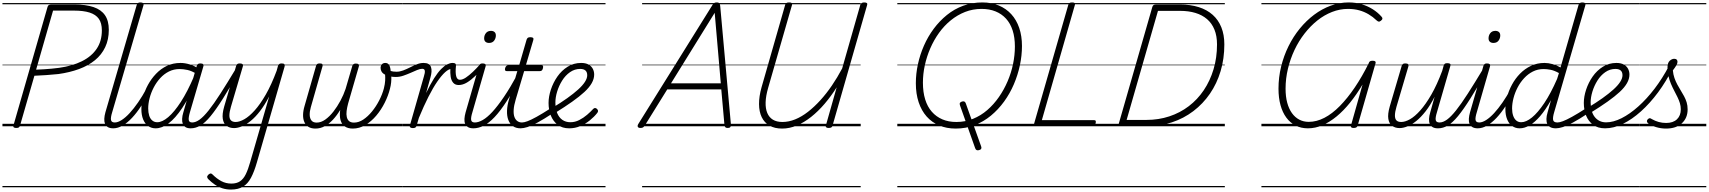

<svg xmlns="http://www.w3.org/2000/svg" viewBox="-20 -1035 14008 1574"><path d="M113 14Q84 14 90 -6L370 -979Q373 -989 380 -993.5Q387 -998 402 -998H591Q684 -998 746.5 -977Q809 -956 840.5 -910.5Q872 -865 872 -790Q872 -711 842.5 -648.5Q813 -586 758.5 -541.5Q704 -497 628 -469Q552 -441 459 -428Q411 -423 361 -419.5Q311 -416 262 -414L144 -5Q141 5 134.5 9.5Q128 14 113 14ZM276 -464Q307 -465 339 -467Q371 -469 403.5 -472Q436 -475 465 -479Q573 -494 651.5 -533Q730 -572 772.5 -635Q815 -698 815 -786Q815 -846 790 -881Q765 -916 714.5 -932Q664 -948 588 -948H415ZM0 490H776V500H0ZM0 -20H776V0H0ZM0 -505H776V-500H0ZM0 -1010H776V-1000H0Z M909 17Q882 17 865 7.5Q848 -2 841 -19.5Q834 -37 835 -61Q836 -85 844 -114L1101 -995Q1105 -1006 1111.5 -1010.5Q1118 -1015 1131 -1015Q1147 -1015 1153.5 -1009Q1160 -1003 1156 -991L900 -116Q886 -71 890 -51Q894 -31 921 -31Q932 -31 936.5 -23.5Q941 -16 939.5 -7Q938 2 930.5 9.5Q923 17 909 17ZM776 490H1078V500H776ZM776 -20H1078V0H776ZM776 -505H1078V-500H776ZM776 -1010H1078V-1000H776Z M908 17Q897 17 892 9.5Q887 2 888.5 -7Q890 -16 898 -23.5Q906 -31 921 -31Q946 -31 977.5 -51Q1009 -71 1043 -108Q1077 -145 1112 -195.5Q1147 -246 1180 -307Q1185 -316 1193.5 -315Q1202 -314 1208 -307.5Q1214 -301 1210 -292Q1175 -224 1138 -167Q1101 -110 1062.5 -69Q1024 -28 985 -5.5Q946 17 908 17ZM1078 490V500ZM1078 -20V0ZM1078 -505V-500ZM1078 -1010V-1000Z M1256 17Q1221 17 1194.5 -2Q1168 -21 1153.5 -56.5Q1139 -92 1139 -141Q1139 -186 1152.5 -238Q1166 -290 1193 -339.5Q1220 -389 1259 -430Q1298 -471 1348 -495Q1398 -519 1460 -519Q1496 -519 1535.5 -507Q1575 -495 1607 -472L1595 -427Q1552 -454 1517 -461.5Q1482 -469 1452 -469Q1405 -469 1365 -449Q1325 -429 1293.5 -394.5Q1262 -360 1240 -317.5Q1218 -275 1206.5 -230.5Q1195 -186 1195 -146Q1195 -113 1203 -87.5Q1211 -62 1228 -47.5Q1245 -33 1269 -33Q1310 -33 1359.5 -75Q1409 -117 1463 -200.5Q1517 -284 1570 -408L1589 -367Q1531 -235 1474 -150Q1417 -65 1362.5 -24Q1308 17 1256 17ZM1543 17Q1517 17 1501.5 7.5Q1486 -2 1479 -19Q1472 -36 1473 -60.5Q1474 -85 1483 -114L1593 -495Q1596 -506 1603 -510.5Q1610 -515 1623 -515Q1640 -515 1645.5 -508Q1651 -501 1647 -490L1537 -115Q1524 -70 1527.5 -50.5Q1531 -31 1556 -31Q1566 -31 1570 -23.5Q1574 -16 1573 -7Q1572 2 1564.5 9.5Q1557 17 1543 17ZM1078 490H1713V500H1078ZM1078 -20H1713V0H1078ZM1078 -505H1713V-500H1078ZM1078 -1010H1713V-1000H1078Z M1543 17Q1532 17 1527 9.5Q1522 2 1523.5 -7Q1525 -16 1533 -23.5Q1541 -31 1556 -31Q1584 -31 1616.5 -54.5Q1649 -78 1690.5 -130Q1732 -182 1787 -267.5Q1842 -353 1916 -476Q1921 -486 1930.5 -485Q1940 -484 1945.5 -477Q1951 -470 1946 -460Q1867 -321 1809 -229Q1751 -137 1706.5 -83Q1662 -29 1623 -6Q1584 17 1543 17ZM1713 490V500ZM1713 -20V0ZM1713 -505V-500ZM1713 -1010V-1000Z M1899 15Q1863 15 1838 -3Q1813 -21 1806.5 -60Q1800 -99 1818 -162L1916 -495Q1920 -506 1926 -510.5Q1932 -515 1946 -515Q1962 -515 1968.5 -509Q1975 -503 1971 -491L1873 -159Q1861 -118 1860.5 -90Q1860 -62 1873 -48.5Q1886 -35 1912 -35Q1943 -35 1983 -57.5Q2023 -80 2068 -130Q2113 -180 2159 -260Q2205 -340 2248 -455L2259 -495Q2263 -506 2269.5 -510.5Q2276 -515 2289 -515Q2307 -515 2311.5 -508Q2316 -501 2313 -489L2086 296Q2064 373 2037.5 422.5Q2011 472 1972 495.5Q1933 519 1873 519Q1836 519 1803 508.5Q1770 498 1741.5 478.5Q1713 459 1688 434Q1680 426 1678.5 417Q1677 408 1688 397Q1700 387 1707 387Q1714 387 1722 395Q1757 430 1794.5 450Q1832 470 1877 470Q1920 470 1948 451Q1976 432 1995 393Q2014 354 2031 294L2187 -245Q2150 -174 2111.5 -124Q2073 -74 2035 -43.5Q1997 -13 1962.5 1Q1928 15 1899 15ZM1713 490H2366V500H1713ZM1713 -20H2366V0H1713ZM1713 -505H2366V-500H1713ZM1713 -1010H2366V-1000H1713Z M2566 19Q2532 19 2509.5 5.5Q2487 -8 2475.5 -33.5Q2464 -59 2464.5 -93Q2465 -127 2477 -167L2571 -495Q2574 -505 2580 -510Q2586 -515 2601 -515Q2618 -515 2622.5 -509Q2627 -503 2624 -492L2528 -156Q2518 -121 2519 -92.5Q2520 -64 2533.5 -47Q2547 -30 2576 -30Q2612 -30 2647 -55Q2682 -80 2713.5 -120.5Q2745 -161 2771 -209.5Q2797 -258 2813 -306L2868 -494Q2871 -504 2877.5 -509Q2884 -514 2897 -514Q2913 -514 2919 -508Q2925 -502 2922 -491L2834 -187Q2825 -154 2821.5 -125.5Q2818 -97 2823 -75.5Q2828 -54 2842 -42Q2856 -30 2882 -30Q2921 -30 2958.5 -55Q2996 -80 3029.5 -121Q3063 -162 3088.5 -211.5Q3114 -261 3127 -310Q3136 -346 3137.5 -373.5Q3139 -401 3137 -423Q3117 -433 3108.5 -447.5Q3100 -462 3100 -478Q3100 -495 3110 -507Q3120 -519 3139 -519Q3162 -519 3172 -498.5Q3182 -478 3183 -446Q3187 -429 3188 -407Q3189 -385 3186.5 -359.5Q3184 -334 3177 -308Q3163 -251 3134 -193Q3105 -135 3064.5 -87Q3024 -39 2975 -10Q2926 19 2872 19Q2833 19 2807.5 2Q2782 -15 2772 -49Q2762 -83 2769 -134Q2742 -89 2710 -54.5Q2678 -20 2642 -0.5Q2606 19 2566 19ZM2366 490H3254V500H2366ZM2366 -20H3254V0H2366ZM2366 -505H3254V-500H2366ZM2366 -1010H3254V-1000H2366Z M3225 -404Q3198 -404 3181 -408.5Q3164 -413 3153 -417L3156 -466Q3167 -459 3183.5 -453Q3200 -447 3231 -447Q3257 -447 3285 -457.5Q3313 -468 3341.5 -482.5Q3370 -497 3397.5 -508Q3425 -519 3452 -519Q3460 -519 3463 -511.5Q3466 -504 3465 -495Q3464 -486 3458 -478.5Q3452 -471 3441 -471Q3423 -471 3398.5 -460.5Q3374 -450 3345.5 -437.5Q3317 -425 3286.5 -414.5Q3256 -404 3225 -404ZM3253 490H3278V500H3253ZM3253 -20H3278V0H3253ZM3253 -505H3278V-500H3253ZM3253 -1010H3278V-1000H3253Z M3364 15Q3352 15 3344.5 10Q3337 5 3340 -6L3455 -408Q3465 -439 3462.5 -455Q3460 -471 3441 -471Q3431 -471 3427 -478.5Q3423 -486 3424.5 -495Q3426 -504 3433.5 -511.5Q3441 -519 3453 -519Q3478 -519 3492.5 -510.5Q3507 -502 3513 -485.5Q3519 -469 3517.5 -446.5Q3516 -424 3508 -397L3473 -272Q3508 -345 3538.5 -393Q3569 -441 3596 -468.5Q3623 -496 3646.5 -507.5Q3670 -519 3690 -519Q3702 -519 3707 -511.5Q3712 -504 3710 -494Q3708 -484 3700.5 -477Q3693 -470 3681 -470Q3659 -470 3629.5 -443.5Q3600 -417 3565 -366.5Q3530 -316 3492 -241Q3454 -166 3414 -69L3395 -4Q3392 6 3385.5 10.5Q3379 15 3364 15ZM3279 490H3683V500H3279ZM3279 -20H3683V0H3279ZM3279 -505H3683V-500H3279ZM3279 -1010H3683V-1000H3279Z M3740 -338Q3711 -338 3695 -357Q3679 -376 3674.5 -406.5Q3670 -437 3672 -473L3691 -519Q3707 -519 3713 -513.5Q3719 -508 3718 -496Q3715 -467 3715.5 -445.5Q3716 -424 3720 -409.5Q3724 -395 3731.5 -388Q3739 -381 3750 -381Q3772 -381 3799 -399Q3826 -417 3856.5 -446Q3887 -475 3916 -508Q3923 -515 3931.5 -511Q3940 -507 3944 -497Q3948 -487 3941 -479Q3909 -444 3875.5 -411.5Q3842 -379 3808 -358.5Q3774 -338 3740 -338ZM3683 490H3706V500H3683ZM3683 -20H3706V0H3683ZM3683 -505H3706V-500H3683ZM3683 -1010H3706V-1000H3683Z M3861 17Q3834 17 3817.5 7.5Q3801 -2 3793.5 -19.5Q3786 -37 3787.5 -61Q3789 -85 3797 -114L3907 -495Q3911 -506 3917 -510.5Q3923 -515 3936 -515Q3952 -515 3958.5 -509Q3965 -503 3961 -491L3853 -116Q3839 -71 3842.5 -51Q3846 -31 3873 -31Q3884 -31 3888.5 -23.5Q3893 -16 3891.5 -7Q3890 2 3882 9.5Q3874 17 3861 17ZM3989 -683Q3971 -683 3960 -692.5Q3949 -702 3949 -721Q3949 -745 3963.5 -763.5Q3978 -782 4005 -782Q4023 -782 4034 -772.5Q4045 -763 4045 -744Q4045 -721 4031 -702Q4017 -683 3989 -683ZM3705 490H4030V500H3705ZM3705 -20H4030V0H3705ZM3705 -505H4030V-500H3705ZM3705 -1010H4030V-1000H3705Z M3860 17Q3849 17 3844 9.5Q3839 2 3840.5 -7Q3842 -16 3850 -23.5Q3858 -31 3873 -31Q3902 -31 3938 -51.5Q3974 -72 4016.5 -118Q4059 -164 4111 -240.5Q4163 -317 4224 -429Q4230 -439 4239 -438Q4248 -437 4253.5 -429.5Q4259 -422 4253 -411Q4188 -289 4134.5 -206.5Q4081 -124 4034.5 -75Q3988 -26 3945 -4.5Q3902 17 3860 17ZM4030 490V500ZM4030 -20V0ZM4030 -505V-500ZM4030 -1010V-1000Z M4249 17Q4209 17 4184 -1.5Q4159 -20 4147 -52Q4135 -84 4136.5 -127.5Q4138 -171 4153 -221L4221 -452H4134Q4124 -452 4121 -458.5Q4118 -465 4121 -477Q4125 -489 4131 -494.5Q4137 -500 4147 -500H4236L4297 -710Q4301 -721 4307.5 -725.5Q4314 -730 4328 -730Q4344 -730 4350 -724Q4356 -718 4352 -707L4291 -500H4418Q4429 -500 4431.5 -494Q4434 -488 4431 -476Q4428 -463 4422 -457.5Q4416 -452 4405 -452H4277L4208 -220Q4193 -170 4191 -134Q4189 -98 4197.5 -75.5Q4206 -53 4222 -42Q4238 -31 4258 -31Q4268 -31 4273 -23.5Q4278 -16 4277.5 -7Q4277 2 4270 9.5Q4263 17 4249 17ZM4030 490H4418V500H4030ZM4030 -20H4418V0H4030ZM4030 -505H4418V-500H4030ZM4030 -1010H4418V-1000H4030Z M4247 17Q4236 17 4231 9.5Q4226 2 4227.5 -7Q4229 -16 4237 -23.5Q4245 -31 4260 -31Q4277 -31 4305 -41.5Q4333 -52 4378.5 -77Q4424 -102 4494 -147Q4502 -152 4509 -149Q4516 -146 4520 -138Q4524 -130 4522 -121Q4520 -112 4511 -106Q4438 -58 4388 -31Q4338 -4 4304.5 6.5Q4271 17 4247 17ZM4417 490V500ZM4417 -20V0ZM4417 -505V-500ZM4417 -1010V-1000Z M4646 17Q4590 17 4552.5 -11.5Q4515 -40 4496 -87Q4477 -134 4477 -191Q4477 -243 4496 -300.5Q4515 -358 4549.5 -407.5Q4584 -457 4633.5 -488Q4683 -519 4744 -519Q4782 -519 4805.5 -505.5Q4829 -492 4840 -470.5Q4851 -449 4851 -424Q4851 -389 4831 -353.5Q4811 -318 4771 -281Q4731 -244 4671 -201.5Q4611 -159 4530 -109L4510 -152Q4578 -193 4630.5 -230.5Q4683 -268 4719.5 -301Q4756 -334 4775 -363.5Q4794 -393 4794 -418Q4794 -444 4779.5 -457Q4765 -470 4736 -470Q4691 -470 4653 -443.5Q4615 -417 4588.5 -374.5Q4562 -332 4547.5 -284.5Q4533 -237 4533 -195Q4533 -145 4547.5 -108.5Q4562 -72 4590 -52.5Q4618 -33 4656 -33Q4694 -33 4729 -51Q4764 -69 4793 -94Q4822 -119 4842 -141Q4850 -150 4858.5 -149.5Q4867 -149 4874 -142Q4881 -135 4882.5 -127.5Q4884 -120 4877 -110Q4851 -77 4815 -48Q4779 -19 4736.5 -1Q4694 17 4646 17ZM4418 490H4944V500H4418ZM4418 -20H4944V0H4418ZM4418 -505H4944V-500H4418ZM4418 -1010H4944V-1000H4418Z M5230 14Q5214 14 5209 5Q5204 -4 5213 -19L5820 -993Q5827 -1006 5835 -1010.5Q5843 -1015 5857 -1015Q5870 -1015 5876 -1009.5Q5882 -1004 5884 -988L5972 -14Q5973 0 5967 7Q5961 14 5946 14Q5932 14 5926.5 8.5Q5921 3 5919 -10L5893 -302H5450L5268 -9Q5259 5 5251.5 9.5Q5244 14 5230 14ZM5481 -352H5889L5839 -930ZM5244 490H6077V500H5244ZM5244 -20H6077V0H5244ZM5244 -505H6077V-500H5244ZM5244 -1010H6077V-1000H5244Z M6392 19Q6330 19 6288 -5.5Q6246 -30 6224.5 -74.5Q6203 -119 6202.5 -181.5Q6202 -244 6223 -319L6417 -996Q6420 -1006 6427 -1010.5Q6434 -1015 6449 -1015Q6464 -1015 6470 -1010.5Q6476 -1006 6473 -995L6277 -314Q6258 -248 6256.5 -196.5Q6255 -145 6270 -109Q6285 -73 6316 -54Q6347 -35 6394 -35Q6446 -35 6499 -56.5Q6552 -78 6604 -118.5Q6656 -159 6705.5 -213.5Q6755 -268 6800 -334Q6845 -400 6884 -474L7033 -996Q7036 -1005 7043.5 -1010Q7051 -1015 7065 -1015Q7080 -1015 7086 -1010Q7092 -1005 7089 -995L6805 -5Q6803 4 6796 9Q6789 14 6773 14Q6759 14 6753 8.5Q6747 3 6750 -5L6839 -319Q6793 -246 6740 -184Q6687 -122 6629.5 -76.5Q6572 -31 6512 -6Q6452 19 6392 19ZM6054 490H7036V500H6054ZM6054 -20H7036V0H6054ZM6054 -505H7036V-500H6054ZM6054 -1010H7036V-1000H6054Z M8005 196Q7993 199 7985.5 195Q7978 191 7974 179L7850 -171Q7845 -184 7850 -192Q7855 -200 7868 -203Q7880 -206 7887 -202Q7894 -198 7898 -186L8023 164Q8028 176 8023.5 184.5Q8019 193 8005 196ZM7815 19Q7740 19 7679.5 -6.5Q7619 -32 7576.5 -80Q7534 -128 7511 -197Q7488 -266 7488 -353Q7488 -430 7505 -508.5Q7522 -587 7554.5 -661Q7587 -735 7634.5 -799Q7682 -863 7742.5 -912Q7803 -961 7876.5 -988Q7950 -1015 8033 -1015Q8108 -1015 8168 -990Q8228 -965 8270.5 -918.5Q8313 -872 8335.5 -806Q8358 -740 8358 -658Q8358 -580 8341 -500Q8324 -420 8291.5 -344Q8259 -268 8211.5 -202.5Q8164 -137 8103.5 -87Q8043 -37 7970.5 -9Q7898 19 7815 19ZM7820 -35Q7893 -35 7957 -61Q8021 -87 8074 -133Q8127 -179 8169 -239.5Q8211 -300 8240.5 -369Q8270 -438 8285 -511Q8300 -584 8300 -654Q8300 -728 8281.5 -785.5Q8263 -843 8227.5 -882Q8192 -921 8141.5 -941.5Q8091 -962 8027 -962Q7955 -962 7891.5 -937Q7828 -912 7774 -868Q7720 -824 7678 -765.5Q7636 -707 7606.5 -639Q7577 -571 7561.5 -499.5Q7546 -428 7546 -357Q7546 -280 7564.5 -220Q7583 -160 7619 -119Q7655 -78 7705.5 -56.5Q7756 -35 7820 -35ZM7336 490H8363V500H7336ZM7336 -20H8363V0H7336ZM7336 -505H8363V-500H7336ZM7336 -1010H8363V-1000H7336Z M8480 0Q8451 0 8458 -23L8738 -996Q8741 -1006 8747.5 -1010.5Q8754 -1015 8769 -1015Q8783 -1015 8789.5 -1010.5Q8796 -1006 8792 -995L8521 -50H8950Q8960 -50 8962.5 -44Q8965 -38 8962 -25Q8958 -12 8952 -6Q8946 0 8937 0ZM8363 490H9057V500H8363ZM8363 -20H9057V0H8363ZM8363 -505H9057V-500H8363ZM8363 -1010H9057V-1000H8363Z M9174 0Q9146 0 9151 -19L9427 -979Q9430 -989 9437 -993.5Q9444 -998 9460 -998H9655Q9740 -998 9807.5 -976.5Q9875 -955 9921.5 -913.5Q9968 -872 9992.5 -811Q10017 -750 10017 -671Q10017 -554 9986.5 -452Q9956 -350 9899 -267Q9842 -184 9763 -124Q9684 -64 9587 -32Q9490 0 9379 0ZM9216 -52H9379Q9478 -52 9566 -81Q9654 -110 9725.5 -164.5Q9797 -219 9848.5 -295.5Q9900 -372 9928.5 -467Q9957 -562 9957 -671Q9957 -740 9936 -792Q9915 -844 9875.5 -878Q9836 -912 9780 -929Q9724 -946 9653 -946H9473ZM9057 490H10021V500H9057ZM9057 -20H10021V0H9057ZM9057 -505H10021V-500H9057ZM9057 -1010H10021V-1000H9057Z M10702 17Q10646 17 10601.5 -5.5Q10557 -28 10525.5 -70.5Q10494 -113 10477.5 -173Q10461 -233 10461 -308Q10461 -401 10482.5 -489Q10504 -577 10543 -656Q10582 -735 10635.5 -800.5Q10689 -866 10753 -914Q10817 -962 10889 -988.5Q10961 -1015 11036 -1015Q11094 -1015 11143.5 -1000Q11193 -985 11234 -959Q11275 -933 11305 -899Q11314 -890 11312.5 -881Q11311 -872 11299 -864Q11289 -856 11281.5 -858Q11274 -860 11265 -868Q11235 -897 11199.5 -918Q11164 -939 11122.5 -950.5Q11081 -962 11030 -962Q10964 -962 10900 -937Q10836 -912 10779.5 -867Q10723 -822 10675 -760.5Q10627 -699 10592.5 -626Q10558 -553 10538.5 -472Q10519 -391 10519 -308Q10519 -243 10532.5 -193Q10546 -143 10571 -108Q10596 -73 10631 -54.5Q10666 -36 10709 -36Q10773 -36 10837 -69Q10901 -102 10963.5 -165.5Q11026 -229 11086 -317.5Q11146 -406 11201 -517Q11204 -528 11211 -532.5Q11218 -537 11233 -537Q11262 -537 11257 -518L11110 -6Q11107 4 11100 9Q11093 14 11077 14Q11049 14 11055 -6L11150 -342Q11101 -260 11048 -194Q10995 -128 10938 -81Q10881 -34 10822 -8.5Q10763 17 10702 17ZM10321 490H11293V500H10321ZM10321 -20H11293V0H10321ZM10321 -505H11293V-500H10321ZM10321 -1010H11293V-1000H10321Z M11454 15Q11418 15 11393 -3Q11368 -21 11361.5 -60Q11355 -99 11373 -162L11471 -495Q11475 -506 11481 -510.5Q11487 -515 11501 -515Q11517 -515 11523 -509Q11529 -503 11526 -491L11428 -159Q11416 -118 11415.5 -90Q11415 -62 11427.5 -48.5Q11440 -35 11467 -35Q11499 -35 11539 -57.5Q11579 -80 11623.5 -130Q11668 -180 11714 -259.5Q11760 -339 11803 -454L11815 -497Q11819 -509 11825 -513Q11831 -517 11845 -517Q11861 -517 11867.5 -512Q11874 -507 11870 -495L11760 -115Q11746 -70 11750 -50.5Q11754 -31 11781 -31Q11791 -31 11795.5 -23.5Q11800 -16 11798.5 -7Q11797 2 11789.5 9.5Q11782 17 11768 17Q11741 17 11725 7.5Q11709 -2 11701.5 -19Q11694 -36 11695 -60Q11696 -84 11705 -114L11741 -242Q11705 -171 11666.5 -122Q11628 -73 11590.5 -43Q11553 -13 11518 1Q11483 15 11454 15ZM11293 490H11939V500H11293ZM11293 -20H11939V0H11293ZM11293 -505H11939V-500H11293ZM11293 -1010H11939V-1000H11293Z M11769 17Q11758 17 11753 9.5Q11748 2 11749.5 -7Q11751 -16 11759 -23.5Q11767 -31 11782 -31Q11810 -31 11842.5 -54.5Q11875 -78 11916.5 -130Q11958 -182 12013 -267.5Q12068 -353 12142 -476Q12147 -486 12156.5 -485Q12166 -484 12171.5 -477Q12177 -470 12172 -460Q12093 -321 12035 -229Q11977 -137 11932.5 -83Q11888 -29 11849 -6Q11810 17 11769 17ZM11939 490V500ZM11939 -20V0ZM11939 -505V-500ZM11939 -1010V-1000Z M12095 17Q12068 17 12051.5 7.5Q12035 -2 12027.5 -19.5Q12020 -37 12021.5 -61Q12023 -85 12031 -114L12141 -495Q12145 -506 12151 -510.5Q12157 -515 12170 -515Q12186 -515 12192.5 -509Q12199 -503 12195 -491L12087 -116Q12073 -71 12076.5 -51Q12080 -31 12107 -31Q12118 -31 12122.5 -23.5Q12127 -16 12125.5 -7Q12124 2 12116 9.5Q12108 17 12095 17ZM12223 -683Q12205 -683 12194 -692.5Q12183 -702 12183 -721Q12183 -745 12197.5 -763.5Q12212 -782 12239 -782Q12257 -782 12268 -772.5Q12279 -763 12279 -744Q12279 -721 12265 -702Q12251 -683 12223 -683ZM11939 490H12264V500H11939ZM11939 -20H12264V0H11939ZM11939 -505H12264V-500H11939ZM11939 -1010H12264V-1000H11939Z M12094 17Q12083 17 12078 9.5Q12073 2 12074.5 -7Q12076 -16 12084 -23.5Q12092 -31 12107 -31Q12132 -31 12163.5 -51Q12195 -71 12229 -108Q12263 -145 12298 -195.5Q12333 -246 12366 -307Q12371 -316 12379.5 -315Q12388 -314 12394 -307.5Q12400 -301 12396 -292Q12361 -224 12324 -167Q12287 -110 12248.5 -69Q12210 -28 12171 -5.5Q12132 17 12094 17ZM12264 490V500ZM12264 -20V0ZM12264 -505V-500ZM12264 -1010V-1000Z M12438 17Q12403 17 12376.5 -2Q12350 -21 12335.5 -56.5Q12321 -92 12321 -141Q12321 -188 12334.5 -239.5Q12348 -291 12375 -341Q12402 -391 12441 -431Q12480 -471 12530.5 -495Q12581 -519 12642 -519Q12673 -519 12707.5 -509.5Q12742 -500 12773 -482L12921 -995Q12925 -1006 12932 -1010.5Q12939 -1015 12952 -1015Q12969 -1015 12974.5 -1008Q12980 -1001 12976 -990L12721 -115Q12708 -71 12712.5 -51Q12717 -31 12748 -31Q12756 -31 12759.5 -23.5Q12763 -16 12761.5 -7Q12760 2 12753.5 9.5Q12747 17 12736 17Q12707 17 12689.5 7.5Q12672 -2 12664.5 -19Q12657 -36 12657.5 -60Q12658 -84 12667 -114L12695 -214Q12650 -134 12606 -83Q12562 -32 12520 -7.5Q12478 17 12438 17ZM12451 -33Q12491 -33 12539 -72Q12587 -111 12640 -190Q12693 -269 12745 -388L12760 -436Q12722 -457 12691.5 -463Q12661 -469 12634 -469Q12587 -469 12547 -449Q12507 -429 12475 -394.5Q12443 -360 12421 -317.5Q12399 -275 12387.5 -230.5Q12376 -186 12376 -146Q12376 -113 12384.5 -87.5Q12393 -62 12409.5 -47.5Q12426 -33 12451 -33ZM12264 490H12905V500H12264ZM12264 -20H12905V0H12264ZM12264 -505H12905V-500H12264ZM12264 -1010H12905V-1000H12264Z M12735 17Q12724 17 12719 9.5Q12714 2 12715.5 -7Q12717 -16 12725 -23.5Q12733 -31 12748 -31Q12765 -31 12793 -41.5Q12821 -52 12866.5 -77Q12912 -102 12982 -147Q12990 -152 12997 -149Q13004 -146 13008 -138Q13012 -130 13010 -121Q13008 -112 12999 -106Q12926 -58 12876 -31Q12826 -4 12792.5 6.5Q12759 17 12735 17ZM12905 490V500ZM12905 -20V0ZM12905 -505V-500ZM12905 -1010V-1000Z M12997 -152Q13065 -193 13117.5 -230.5Q13170 -268 13206.5 -301Q13243 -334 13262 -363.5Q13281 -393 13281 -418Q13281 -444 13266.5 -457Q13252 -470 13223 -470Q13178 -470 13140 -443.5Q13102 -417 13075.5 -374.5Q13049 -332 13034.5 -284.5Q13020 -237 13020 -195Q13020 -157 13028.5 -127Q13037 -97 13053.5 -76Q13070 -55 13093.5 -43.5Q13117 -32 13147 -32Q13156 -32 13159.5 -24.5Q13163 -17 13161.5 -7.5Q13160 2 13154 9.5Q13148 17 13139 17Q13079 17 13040.5 -11.5Q13002 -40 12983 -87Q12964 -134 12964 -191Q12964 -243 12983 -300.5Q13002 -358 13036.5 -407.5Q13071 -457 13120.5 -488Q13170 -519 13231 -519Q13269 -519 13292.5 -505.5Q13316 -492 13327 -470.5Q13338 -449 13338 -424Q13338 -389 13318 -353.5Q13298 -318 13258 -281Q13218 -244 13158 -201.5Q13098 -159 13017 -109ZM12905 490H13393V500H12905ZM12905 -20H13393V0H12905ZM12905 -505H13393V-500H12905ZM12905 -1010H13393V-1000H12905Z M13138 17Q13126 17 13121 9.5Q13116 2 13117.5 -7.5Q13119 -17 13126.5 -24.5Q13134 -32 13147 -32Q13206 -32 13273.5 -66Q13341 -100 13410.5 -162Q13480 -224 13544.5 -308.5Q13609 -393 13662 -494Q13667 -503 13676 -501Q13685 -499 13691 -491.5Q13697 -484 13692 -474Q13639 -367 13572.5 -277.5Q13506 -188 13432.5 -122Q13359 -56 13284 -19.5Q13209 17 13138 17ZM13392 490H13417V500H13392ZM13392 -20H13417V0H13392ZM13392 -505H13417V-500H13392ZM13392 -1010H13417V-1000H13392Z M13638 19Q13596 19 13556.5 7Q13517 -5 13491 -24Q13481 -33 13481 -41.5Q13481 -50 13489 -58Q13498 -66 13504.5 -66Q13511 -66 13521 -59Q13549 -43 13578 -35Q13607 -27 13639 -27Q13696 -27 13727.5 -57Q13759 -87 13759 -139Q13759 -165 13751.5 -189.5Q13744 -214 13731.5 -239.5Q13719 -265 13705 -291.5Q13691 -318 13678.5 -347.5Q13666 -377 13658 -410.5Q13650 -444 13650 -481Q13650 -520 13668 -536.5Q13686 -553 13705 -553Q13719 -553 13725.5 -546Q13732 -539 13732 -528Q13732 -515 13721.5 -497.5Q13711 -480 13694 -458Q13697 -424 13707 -395.5Q13717 -367 13730.5 -342Q13744 -317 13758.5 -293.5Q13773 -270 13786 -246Q13799 -222 13807 -196Q13815 -170 13815 -138Q13815 -68 13768 -24.5Q13721 19 13638 19ZM13418 490H13968V500H13418ZM13418 -20H13968V0H13418ZM13418 -505H13968V-500H13418ZM13418 -1010H13968V-1000H13418Z"/></svg>

Font: Playwrite AU QLD Guides
Style: Regular
Weight: 400
Designer: Veronika Burian, José Scaglione
Foundry: TypeTogether
Version: Version 1.003